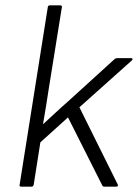

<svg xmlns="http://www.w3.org/2000/svg" viewBox="-20 -703 519 723"><path d="M60 0Q52 0 54 -8L160 -676Q161 -683 168 -683H206Q214 -683 213 -676L163 -365Q158 -333 153 -301Q148 -269 142 -236H143Q166 -257 189 -278.5Q212 -300 235 -320L411 -480Q415 -484 421 -484H474Q478 -484 479 -481.5Q480 -479 476 -475L279 -299L423 -9Q425 -5 423.5 -2.5Q422 0 417 0H374Q367 0 365 -5L236 -261L132 -167L107 -8Q106 -4 104 -2Q102 0 98 0Z"/></svg>

Font: Sofia Sans Light
Style: Italic
Weight: 300
Italic angle: -9°
Version: Version 4.100-B